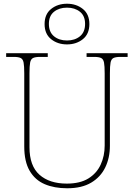

<svg xmlns="http://www.w3.org/2000/svg" viewBox="-20 -999 719 1029"><path d="M340 10Q271 10 219.5 -12Q168 -34 139 -83.5Q110 -133 110 -214V-606Q110 -645 106.5 -663.5Q103 -682 91 -688Q79 -694 54 -694H13V-714H236V-694H194Q169 -694 157 -688Q145 -682 141.5 -663.5Q138 -645 138 -606V-210Q138 -110 191.5 -62.5Q245 -15 338 -15Q409 -15 453.5 -42.5Q498 -70 519.5 -116.5Q541 -163 541 -219V-606Q541 -645 537.5 -663.5Q534 -682 522 -688Q510 -694 485 -694H444V-714H664V-694H625Q600 -694 588 -688Q576 -682 572.5 -663.5Q569 -645 569 -606V-218Q569 -153 544 -101.5Q519 -50 468.5 -20Q418 10 340 10ZM339 -761Q289 -761 254 -789Q219 -817 219 -870Q219 -923 254 -951Q289 -979 339 -979Q389 -979 424 -951Q459 -923 459 -870Q459 -817 424 -789Q389 -761 339 -761ZM339 -782Q381 -782 408.5 -804.5Q436 -827 436 -871Q436 -914 408.5 -936Q381 -958 339 -958Q297 -958 269.5 -936Q242 -914 242 -871Q242 -827 269.5 -804.5Q297 -782 339 -782Z"/></svg>

Font: Noto Serif Hebrew Thin
Style: Regular
Weight: 250
Version: Version 2.003